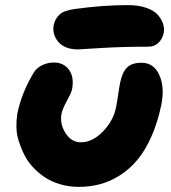

<svg xmlns="http://www.w3.org/2000/svg" viewBox="-20 -707 669 753"><path d="M286.1 -513.2Q234.4 -513.2 209 -542.5Q183.6 -571.8 190.9 -609.9Q196.3 -634.3 214.1 -650.4Q231.9 -666.5 274.9 -671.9Q384.3 -687 481.9 -687Q523.9 -687 554.7 -676Q585.4 -665 599.9 -647.7Q614.3 -630.4 619.9 -612.5Q625.5 -594.7 622.1 -578.1Q616.7 -553.2 600.8 -538.6Q585 -523.9 562 -523.9Q459.5 -523.9 374.3 -518.6Q289.1 -513.2 286.1 -513.2ZM289.1 25.9Q251.5 25.9 217.5 16.1Q183.6 6.3 158 -10.3Q132.3 -26.9 110.8 -49.6Q89.4 -72.3 76.2 -98.1Q63 -124 54 -152.1Q44.9 -180.2 44.4 -207.8Q43.9 -235.4 47.9 -261.2Q65.4 -345.2 112.8 -422.9Q122.6 -439.9 144.5 -450.9Q166.5 -461.9 190.9 -461.9Q230.5 -461.9 251.2 -432.4Q272 -402.8 262.2 -355Q259.8 -343.3 242.2 -311Q224.6 -278.8 221.2 -261.2Q213.9 -220.7 237.1 -184.8Q260.3 -148.9 296.9 -148.9Q342.8 -148.9 383.8 -191.4Q424.8 -233.9 435.1 -286.1Q439 -305.7 443.4 -335.9Q447.8 -366.2 451.2 -382.8Q459 -422.4 477.8 -441.7Q496.6 -460.9 535.2 -460.9Q583 -460.9 604.7 -413.1Q626.5 -365.2 612.8 -296.9Q598.6 -227.5 574.2 -172.4Q549.8 -117.2 519 -80.3Q488.3 -43.5 450.2 -19.3Q412.1 4.9 372.3 15.4Q332.5 25.9 289.1 25.9Z"/></svg>

Font: Shantell Sans Irregular Bouncy
Style: Italic
Weight: 800
Italic angle: -11.31°
Designer: Stephen Nixon, Anya Danilova, Shantell Martin
Foundry: Arrow Type
Version: Version 1.006;[9816181b4]